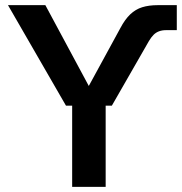

<svg xmlns="http://www.w3.org/2000/svg" viewBox="-20 -725 708 745"><path d="M236 -315 11 -705H156L328 -385H321L447 -616Q465 -650 485.5 -669.5Q506 -689 532 -697Q558 -705 592 -705H666V-608H624Q609 -608 597 -603.5Q585 -599 576 -590Q567 -581 558 -566L414 -315ZM260 0V-355H390V0Z"/></svg>

Font: TikTok Sans 24pt SemiBold
Style: Regular
Weight: 600
Version: Version 4.000